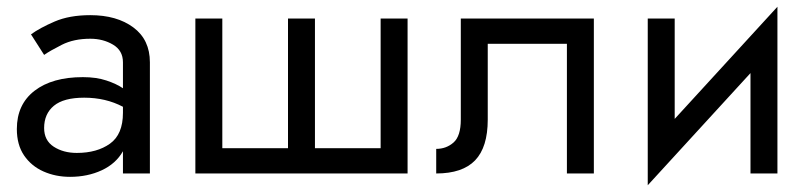

<svg xmlns="http://www.w3.org/2000/svg" viewBox="-20 -515 2408 570"><path d="M111 -352 72 -413Q98 -432 142 -451Q186 -470 248 -470Q327 -470 376 -433.5Q425 -397 425 -330V0H345V-66Q324 -29 282 -9.5Q240 10 188 10Q145 10 109 -6Q73 -22 51.5 -53.5Q30 -85 30 -132Q30 -205 82.5 -245.5Q135 -286 226 -286Q266 -286 296 -276Q326 -266 345 -253V-330Q345 -365 315.5 -382.5Q286 -400 248 -400Q199 -400 163.5 -382Q128 -364 111 -352ZM111 -135Q111 -98 139.5 -79.5Q168 -61 208 -61Q268 -61 306.5 -88.5Q345 -116 345 -180V-198Q294 -225 230 -225Q169 -225 140 -201Q111 -177 111 -135Z M915 -75H1110V-460H1190V0H560V-460H640V-75H835V-460H915Z M1743 -460V0H1663V-385H1428V-160Q1428 -78 1390.5 -39Q1353 0 1275 0V-73Q1305 -73 1326.5 -92Q1348 -111 1348 -160V-460Z M1983 -460V-162L2288 -495V0H2208V-298L1903 35V-460Z"/></svg>

Font: Jost*
Style: Regular
Weight: 400
Version: Version 3.7